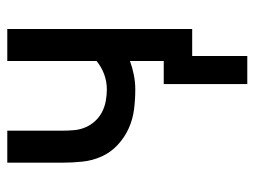

<svg xmlns="http://www.w3.org/2000/svg" viewBox="-108 -452 715 540"><g transform="rotate(-90 250.0 -182.5)"><path d="M362 155H283V-80H348V-175Q329 -168 308.5 -164Q288 -160 268 -160Q240 -160 212 -163.5Q184 -167 158.5 -178.5Q133 -190 112 -209.5Q91 -229 79.5 -254.5Q68 -280 65 -308Q62 -336 62 -364V-520H152V-364Q152 -348 153.5 -331.5Q155 -315 161.5 -300Q168 -285 179 -273Q190 -261 204.5 -253.5Q219 -246 235.5 -243Q252 -240 268 -240Q290 -240 310.5 -247.5Q331 -255 348 -269V-520H438V0H362Z"/></g></svg>

Font: Iosevka Fixed Medium
Style: Regular
Weight: 500
Monospace: yes
Designer: Belleve Invis
Foundry: Belleve Invis
Version: Version 32.3.0